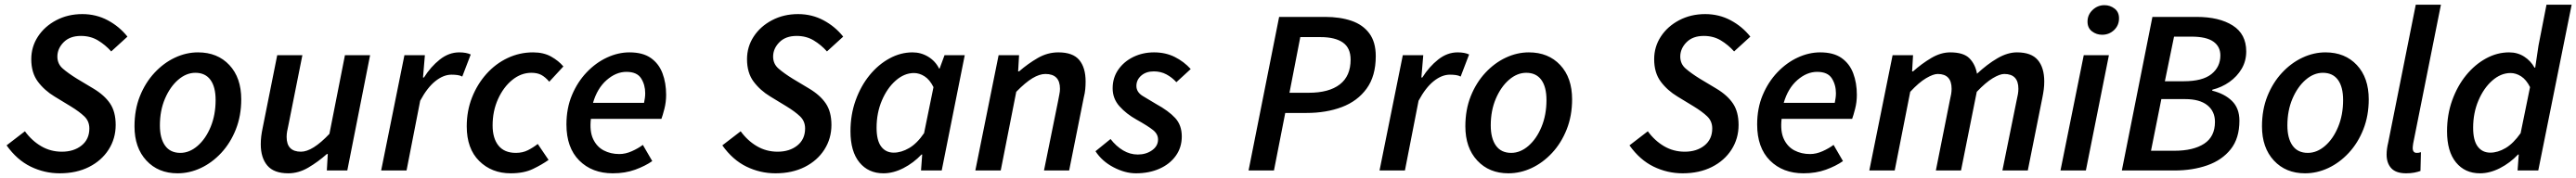

<svg xmlns="http://www.w3.org/2000/svg" viewBox="-20 -726 10957 758"><path d="M234 12Q169 12 110.5 -16.5Q52 -45 8 -107L86 -167Q115 -127 155 -103.5Q195 -80 243 -80Q294 -80 327 -106.5Q360 -133 360 -179Q360 -210 338.5 -230.5Q317 -251 281 -273L212 -315Q169 -341 141 -378.5Q113 -416 113 -474Q113 -527 141.5 -570.5Q170 -614 219.5 -640Q269 -666 330 -666Q389 -666 438.5 -639.5Q488 -613 522 -570L453 -507Q428 -535 396.5 -554Q365 -573 324 -573Q277 -573 250.5 -546Q224 -519 224 -485Q224 -454 247 -434Q270 -414 307 -391L377 -349Q424 -321 448 -285.5Q472 -250 472 -194Q472 -136 442 -89Q412 -42 358.5 -15Q305 12 234 12Z M735 12Q653 12 602.5 -42.5Q552 -97 552 -188Q552 -259 575 -316.5Q598 -374 637 -416Q676 -458 724 -480.5Q772 -503 822 -503Q905 -503 955.5 -449Q1006 -395 1006 -303Q1006 -233 983 -175Q960 -117 921 -75Q882 -33 834 -10.5Q786 12 735 12ZM747 -75Q786 -75 820.5 -105Q855 -135 876 -186Q897 -237 897 -300Q897 -356 875 -386Q853 -416 811 -416Q772 -416 737.5 -386Q703 -356 681.5 -305.5Q660 -255 660 -192Q660 -137 682 -106Q704 -75 747 -75Z M1206 12Q1145 12 1117 -21Q1089 -54 1089 -112Q1089 -129 1091 -145.5Q1093 -162 1097 -181L1159 -491H1266L1207 -195Q1203 -178 1201 -166Q1199 -154 1199 -143Q1199 -80 1260 -80Q1309 -80 1381 -156L1447 -491H1554L1457 0H1370L1374 -70H1370Q1333 -37 1291.5 -12.5Q1250 12 1206 12Z M1601 0 1700 -491H1787L1779 -396H1783Q1812 -442 1850.5 -472.5Q1889 -503 1933 -503Q1963 -503 1982 -494L1946 -400Q1937 -405 1925 -406.5Q1913 -408 1900 -408Q1866 -408 1831.5 -380.5Q1797 -353 1767 -297L1709 0Z M2152 12Q2071 12 2018 -40.5Q1965 -93 1965 -188Q1965 -254 1987.5 -311Q2010 -368 2049 -411.5Q2088 -455 2139 -479Q2190 -503 2247 -503Q2292 -503 2324 -485Q2356 -467 2376 -443L2316 -378Q2299 -398 2282 -407Q2265 -416 2240 -416Q2196 -416 2158.5 -385.5Q2121 -355 2098 -304Q2075 -253 2075 -192Q2075 -137 2100 -106Q2125 -75 2174 -75Q2203 -75 2225.5 -86.5Q2248 -98 2267 -113L2313 -45Q2285 -25 2246.5 -6.5Q2208 12 2152 12Z M2586 12Q2498 12 2443.5 -42.5Q2389 -97 2389 -196Q2389 -265 2412.5 -321Q2436 -377 2475 -418Q2514 -459 2561.5 -481Q2609 -503 2657 -503Q2714 -503 2748 -479Q2782 -455 2797.5 -414Q2813 -373 2813 -322Q2813 -291 2805.5 -262Q2798 -233 2793 -220H2493Q2487 -167 2502.5 -134Q2518 -101 2547.5 -85.5Q2577 -70 2614 -70Q2640 -70 2667 -82Q2694 -94 2714 -109L2754 -40Q2724 -19 2681.5 -3.5Q2639 12 2586 12ZM2502 -288H2719Q2721 -298 2722.5 -308Q2724 -318 2724 -329Q2724 -365 2706.5 -392.5Q2689 -420 2644 -420Q2600 -420 2560 -385Q2520 -350 2502 -288Z M3278 12Q3213 12 3154.5 -16.5Q3096 -45 3052 -107L3130 -167Q3159 -127 3199 -103.5Q3239 -80 3287 -80Q3338 -80 3371 -106.5Q3404 -133 3404 -179Q3404 -210 3382.5 -230.5Q3361 -251 3325 -273L3256 -315Q3213 -341 3185 -378.5Q3157 -416 3157 -474Q3157 -527 3185.5 -570.5Q3214 -614 3263.5 -640Q3313 -666 3374 -666Q3433 -666 3482.5 -639.5Q3532 -613 3566 -570L3497 -507Q3472 -535 3440.5 -554Q3409 -573 3368 -573Q3321 -573 3294.5 -546Q3268 -519 3268 -485Q3268 -454 3291 -434Q3314 -414 3351 -391L3421 -349Q3468 -321 3492 -285.5Q3516 -250 3516 -194Q3516 -136 3486 -89Q3456 -42 3402.5 -15Q3349 12 3278 12Z M3737 12Q3673 12 3635 -34.5Q3597 -81 3597 -167Q3597 -238 3619 -299Q3641 -360 3678 -405.5Q3715 -451 3762.5 -477Q3810 -503 3861 -503Q3897 -503 3927.5 -484.5Q3958 -466 3974 -434H3976L3997 -491H4083L3985 0H3897L3902 -68H3899Q3865 -32 3822 -10Q3779 12 3737 12ZM3781 -76Q3813 -76 3846.5 -95.5Q3880 -115 3910 -159L3950 -355Q3934 -387 3912 -401Q3890 -415 3867 -415Q3826 -415 3789.5 -383Q3753 -351 3730.5 -298Q3708 -245 3708 -182Q3708 -128 3727.5 -102Q3747 -76 3781 -76Z M4128 0 4227 -491H4314L4310 -422H4314Q4352 -455 4393.5 -479Q4435 -503 4481 -503Q4543 -503 4570 -470.5Q4597 -438 4597 -379Q4597 -362 4595.5 -346Q4594 -330 4589 -310L4527 0H4420L4480 -296Q4483 -313 4485.5 -325Q4488 -337 4488 -348Q4488 -411 4426 -411Q4401 -411 4371 -393Q4341 -375 4302 -335L4236 0Z M4811 12Q4765 12 4716 -13.5Q4667 -39 4639 -82L4703 -134Q4727 -103 4756.5 -85.5Q4786 -68 4819 -68Q4854 -68 4879.5 -86Q4905 -104 4905 -132Q4905 -155 4884 -172Q4863 -189 4813 -217Q4770 -241 4741 -273.5Q4712 -306 4712 -350Q4712 -395 4736 -429.5Q4760 -464 4800 -483.5Q4840 -503 4888 -503Q4937 -503 4976 -483.5Q5015 -464 5044 -432L4983 -376Q4965 -396 4941 -409Q4917 -422 4887 -422Q4854 -422 4833.5 -404Q4813 -386 4813 -360Q4813 -334 4839.5 -317.5Q4866 -301 4897 -283Q4950 -254 4978 -223.5Q5006 -193 5006 -145Q5006 -98 4980.5 -62.5Q4955 -27 4911 -7.5Q4867 12 4811 12Z M5290 0 5420 -654H5616Q5679 -654 5727.5 -637.5Q5776 -621 5803.5 -584Q5831 -547 5831 -487Q5831 -402 5792 -348.5Q5753 -295 5686.5 -270Q5620 -245 5537 -245H5446L5398 0ZM5464 -331H5546Q5632 -331 5678 -366.5Q5724 -402 5724 -472Q5724 -522 5691 -545Q5658 -568 5596 -568H5510Z M5847 0 5946 -491H6033L6025 -396H6029Q6058 -442 6096.5 -472.5Q6135 -503 6179 -503Q6209 -503 6228 -494L6192 -400Q6183 -405 6171 -406.5Q6159 -408 6146 -408Q6112 -408 6077.5 -380.5Q6043 -353 6013 -297L5955 0Z M6395 12Q6313 12 6262.5 -42.5Q6212 -97 6212 -188Q6212 -259 6235 -316.5Q6258 -374 6297 -416Q6336 -458 6384 -480.5Q6432 -503 6482 -503Q6565 -503 6615.5 -449Q6666 -395 6666 -303Q6666 -233 6643 -175Q6620 -117 6581 -75Q6542 -33 6494 -10.5Q6446 12 6395 12ZM6407 -75Q6446 -75 6480.5 -105Q6515 -135 6536 -186Q6557 -237 6557 -300Q6557 -356 6535 -386Q6513 -416 6471 -416Q6432 -416 6397.5 -386Q6363 -356 6341.5 -305.5Q6320 -255 6320 -192Q6320 -137 6342 -106Q6364 -75 6407 -75Z M7136 12Q7071 12 7012.5 -16.5Q6954 -45 6910 -107L6988 -167Q7017 -127 7057 -103.5Q7097 -80 7145 -80Q7196 -80 7229 -106.5Q7262 -133 7262 -179Q7262 -210 7240.5 -230.5Q7219 -251 7183 -273L7114 -315Q7071 -341 7043 -378.5Q7015 -416 7015 -474Q7015 -527 7043.5 -570.5Q7072 -614 7121.5 -640Q7171 -666 7232 -666Q7291 -666 7340.5 -639.5Q7390 -613 7424 -570L7355 -507Q7330 -535 7298.5 -554Q7267 -573 7226 -573Q7179 -573 7152.5 -546Q7126 -519 7126 -485Q7126 -454 7149 -434Q7172 -414 7209 -391L7279 -349Q7326 -321 7350 -285.5Q7374 -250 7374 -194Q7374 -136 7344 -89Q7314 -42 7260.5 -15Q7207 12 7136 12Z M7650 12Q7562 12 7507.5 -42.5Q7453 -97 7453 -196Q7453 -265 7476.5 -321Q7500 -377 7539 -418Q7578 -459 7625.5 -481Q7673 -503 7721 -503Q7778 -503 7812 -479Q7846 -455 7861.5 -414Q7877 -373 7877 -322Q7877 -291 7869.5 -262Q7862 -233 7857 -220H7557Q7551 -167 7566.5 -134Q7582 -101 7611.5 -85.5Q7641 -70 7678 -70Q7704 -70 7731 -82Q7758 -94 7778 -109L7818 -40Q7788 -19 7745.5 -3.5Q7703 12 7650 12ZM7566 -288H7783Q7785 -298 7786.5 -308Q7788 -318 7788 -329Q7788 -365 7770.5 -392.5Q7753 -420 7708 -420Q7664 -420 7624 -385Q7584 -350 7566 -288Z M7930 0 8029 -491H8116L8112 -422H8116Q8153 -455 8193.5 -479Q8234 -503 8274 -503Q8331 -503 8356 -477.5Q8381 -452 8388 -412Q8432 -453 8475 -478Q8518 -503 8558 -503Q8619 -503 8646.5 -470.5Q8674 -438 8674 -379Q8674 -362 8672 -346Q8670 -330 8666 -310L8604 0H8496L8556 -296Q8560 -313 8562 -325Q8564 -337 8564 -348Q8564 -411 8504 -411Q8485 -411 8455 -393Q8425 -375 8387 -335L8320 0H8213L8272 -296Q8276 -313 8278 -325Q8280 -337 8280 -348Q8280 -411 8221 -411Q8202 -411 8171.5 -393Q8141 -375 8104 -335L8038 0Z M8743 0 8842 -491H8949L8851 0ZM8920 -578Q8896 -578 8877 -592.5Q8858 -607 8858 -634Q8858 -663 8879.5 -683.5Q8901 -704 8930 -704Q8954 -704 8973 -689.5Q8992 -675 8992 -648Q8992 -618 8971 -598Q8950 -578 8920 -578Z M9004 0 9134 -654H9322Q9418 -654 9475.5 -617.5Q9533 -581 9533 -507Q9533 -466 9513.5 -433Q9494 -400 9461.5 -377Q9429 -354 9389 -344L9388 -340Q9441 -327 9472.5 -296Q9504 -265 9504 -212Q9504 -137 9467 -90.5Q9430 -44 9367.5 -22Q9305 0 9227 0ZM9187 -380H9267Q9347 -380 9385 -410.5Q9423 -441 9423 -490Q9423 -528 9393 -549Q9363 -570 9300 -570H9226ZM9128 -84H9227Q9308 -84 9354 -114Q9400 -144 9400 -207Q9400 -252 9367.5 -278Q9335 -304 9273 -304H9172Z M9783 12Q9701 12 9650.5 -42.5Q9600 -97 9600 -188Q9600 -259 9623 -316.5Q9646 -374 9685 -416Q9724 -458 9772 -480.5Q9820 -503 9870 -503Q9953 -503 10003.5 -449Q10054 -395 10054 -303Q10054 -233 10031 -175Q10008 -117 9969 -75Q9930 -33 9882 -10.5Q9834 12 9783 12ZM9795 -75Q9834 -75 9868.5 -105Q9903 -135 9924 -186Q9945 -237 9945 -300Q9945 -356 9923 -386Q9901 -416 9859 -416Q9820 -416 9785.5 -386Q9751 -356 9729.5 -305.5Q9708 -255 9708 -192Q9708 -137 9730 -106Q9752 -75 9795 -75Z M10213 12Q10170 12 10150 -9.5Q10130 -31 10130 -68Q10130 -91 10137 -120L10254 -706H10361L10243 -115Q10242 -108 10241.5 -103.5Q10241 -99 10241 -96Q10241 -75 10258 -75Q10263 -75 10266 -75.5Q10269 -76 10276 -78L10274 2Q10263 6 10248 9Q10233 12 10213 12Z M10527 12Q10463 12 10425 -34.5Q10387 -81 10387 -167Q10387 -238 10409 -299Q10431 -360 10468 -405.5Q10505 -451 10552.5 -477Q10600 -503 10651 -503Q10687 -503 10715 -485Q10743 -467 10759 -438H10762L10776 -532L10810 -706H10917L10775 0H10687L10692 -68H10689Q10655 -32 10612 -10Q10569 12 10527 12ZM10571 -76Q10603 -76 10636 -95.5Q10669 -115 10700 -159L10740 -355Q10724 -387 10702 -401Q10680 -415 10657 -415Q10616 -415 10579.5 -383Q10543 -351 10520.5 -298Q10498 -245 10498 -182Q10498 -128 10517.5 -102Q10537 -76 10571 -76Z"/></svg>

Font: Source Sans Pro SemiBold
Style: Italic
Weight: 600
Italic angle: -11°
Designer: Paul D. Hunt
Foundry: Adobe Systems Incorporated
Version: Version 1.095;hotconv 1.0.109;makeotfexe 2.5.65596